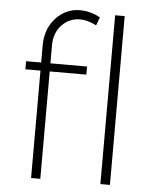

<svg xmlns="http://www.w3.org/2000/svg" viewBox="-53 -796 678 841"><g transform="rotate(5 285.5 -375.5)"><path d="M115.2 -583Q115.2 -657.2 160.4 -704.8Q205.6 -752.4 269 -751Q314.5 -749.5 354 -727.1L340.8 -690.9Q301.8 -710.9 270 -710.9Q221.2 -710.9 188.5 -676.3Q155.8 -641.6 155.8 -586.9V-507.8H316.9V-472.2H155.8V0H115.2V-472.2H48.8V-507.8H115.2ZM419.9 -742.2H461.9V0H419.9Z"/></g></svg>

Font: Montserrat-Arabic ExtraLight
Style: Regular
Weight: 275
Designer: Mohamed Gaber
Foundry: Kief Type Foundry
Version: Version 5.008;PS 005.008;hotconv 1.0.88;makeotf.lib2.5.64775